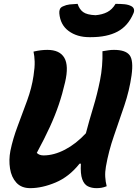

<svg xmlns="http://www.w3.org/2000/svg" viewBox="-20 -967 716 997"><path d="M137 10Q91 10 65 -18.5Q39 -47 32 -92Q25 -137 34 -184Q47 -247 72 -313Q97 -379 121 -445Q145 -511 154 -573Q161 -618 160 -647.5Q159 -677 154 -699Q175 -704 192.5 -706Q210 -708 226 -708Q290 -708 314 -667Q338 -626 318 -540Q304 -479 285 -423Q266 -367 238.5 -307Q211 -247 171 -173Q184 -160 206 -160Q260 -160 317.5 -190Q375 -220 426 -275Q443 -340 464 -409Q485 -478 499.5 -550.5Q514 -623 512 -701Q532 -704 544 -706Q556 -708 572 -708Q632 -708 653 -680.5Q674 -653 663 -575Q652 -497 625.5 -418.5Q599 -340 571.5 -261Q544 -182 530 -102Q525 -74 526.5 -48.5Q528 -23 534 0Q519 6 507 8Q495 10 481 10Q456 10 436.5 0.5Q417 -9 407 -36.5Q397 -64 400 -117H393Q339 -49 269 -19.5Q199 10 137 10ZM580 -947Q606 -947 626.5 -945Q647 -943 662 -935Q673 -929 675.5 -919Q678 -909 673 -898Q645 -832 590.5 -803Q536 -774 452 -774H444Q380 -774 336.5 -806Q293 -838 288 -898Q287 -910 291 -919.5Q295 -929 307 -934Q324 -942 342 -944Q360 -946 383 -947Q392 -919 411.5 -904.5Q431 -890 476 -888Q512 -891 537.5 -904.5Q563 -918 580 -947Z"/></svg>

Font: Recursive Sn Csl St XBd
Style: Italic
Weight: 800
Italic angle: -15°
Version: Version 1.079;hotconv 1.0.112;makeotfexe 2.5.65598; ttfautoh